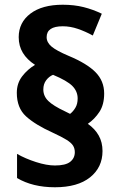

<svg xmlns="http://www.w3.org/2000/svg" viewBox="-20 -785 510 811"><path d="M51 -393Q51 -433 73.5 -462.5Q96 -492 128 -511Q94 -533 76.5 -562Q59 -591 59 -628Q59 -690 108.5 -727.5Q158 -765 245 -765Q293 -765 333 -755Q373 -745 410 -727L372 -635Q341 -652 309 -663Q277 -674 245 -674Q177 -674 177 -628Q177 -606 197.5 -588.5Q218 -571 270 -549Q347 -517 383.5 -480Q420 -443 420 -390Q420 -343 400 -312.5Q380 -282 351 -262Q381 -241 397 -212.5Q413 -184 413 -147Q413 -78 360.5 -36Q308 6 212 6Q118 6 52 -33V-135Q87 -115 132 -100.5Q177 -86 212 -86Q257 -86 276.5 -101.5Q296 -117 296 -142Q296 -158 288.5 -170Q281 -182 261 -194.5Q241 -207 202 -225Q129 -258 90 -293.5Q51 -329 51 -393ZM163 -407Q163 -379 184 -358.5Q205 -338 254 -315L276 -304Q289 -314 298.5 -330Q308 -346 308 -369Q308 -399 286 -421.5Q264 -444 204 -469Q187 -462 175 -446Q163 -430 163 -407Z"/></svg>

Font: Noto Sans Hebrew SemiCondensed
Style: Bold
Weight: 700
Width: 4
Designer: Monotype Design Team
Foundry: Monotype Imaging Inc.
Version: Version 2.004; ttfautohint (v1.8.4.7-5d5b)